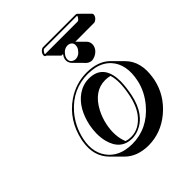

<svg xmlns="http://www.w3.org/2000/svg" viewBox="-211 -824 1016 1016"><g transform="rotate(-45 297.0 -315.5)"><path d="M79.6 -205.1Q105.5 -326.7 201.2 -392.6Q269.5 -439 350.1 -439Q434.6 -438.5 480.5 -393.6L537.1 -336.9Q596.2 -277.8 578.6 -170.4Q577.6 -163.6 576.2 -157.2Q556.2 -62.5 478 3.4Q402.8 65.9 309.6 66.4Q226.1 65.9 177.7 18.1L121.1 -38.6Q62 -97.7 77.6 -193.4Q78.6 -199.7 79.6 -205.1ZM391.1 -341.3Q307.6 -341.3 258.3 -248Q239.7 -212.4 231 -171.4Q215.3 -94.7 239.3 -36.6Q256.3 -30.8 275.4 -30.8Q336.4 -30.8 380.9 -87.4Q411.1 -127 423.8 -187Q444.3 -284.2 426.8 -336.9Q410.2 -341.3 391.1 -341.3ZM423.3 -596.2 465.8 -553.7Q481 -537.1 477.1 -514.6Q470.7 -484.4 438.5 -469.2Q426.3 -463.9 415 -463.4Q397.5 -464.4 385.7 -475.1L329.6 -531.7Q314.5 -548.3 318.4 -570.8Q321.8 -584.5 331.1 -596.2H319.3L262.7 -652.8Q257.8 -653.3 255.4 -655.8Q251.5 -660.6 252.9 -668Q256.3 -685.1 272.9 -694.3Q277.3 -696.8 281.2 -696.8H526.4Q531.7 -696.3 534.7 -693.8L591.3 -637.7Q594.7 -632.8 593.8 -626.5Q589.8 -608.4 572.3 -599.1Q567.4 -596.7 563.5 -596.7ZM334.5 -408.2Q432.1 -408.2 443.4 -305.2Q444.8 -292 444.8 -278.8Q444.3 -237.8 433.6 -185.1Q408.2 -65.4 322.8 -30.8Q298.3 -21.5 275.4 -21Q189.5 -21 165.5 -113.8Q158.7 -141.6 158.7 -172.4Q159.2 -202.1 164.6 -230Q186.5 -334.5 253.4 -381.8Q291 -407.7 334.5 -408.2ZM89.4 -203.1Q69.3 -108.4 124.5 -48.8Q156.7 -15.1 206.1 -4.9Q228.5 -0.5 252.9 0Q368.2 0 448.2 -94.2Q495.6 -150.4 509.8 -216.3Q532.2 -321.8 478 -381.3Q447.8 -413.6 399.4 -424.3Q376 -428.7 350.1 -429.2Q235.8 -429.2 157.7 -340.8Q106.4 -282.2 89.4 -203.1ZM328.1 -568.8Q322.8 -542.5 345.7 -532.7Q349.1 -531.2 351.6 -530.8Q355.5 -530.3 358.4 -529.8Q385.3 -529.8 403.8 -557.1Q409.2 -565.4 410.6 -573.2Q416 -598.6 394.5 -608.9Q390.6 -610.4 386.7 -611.3Q382.8 -611.8 380.4 -611.8Q353.5 -611.8 335.4 -585Q330.1 -576.7 328.1 -568.8ZM506.8 -663.1Q515.1 -663.1 524.4 -678.7Q526.4 -682.6 527.3 -685.1V-687H526.4H281.2Q274.9 -687 265.6 -672.4Q263.2 -668.5 262.7 -666Q262.7 -664.1 262.7 -663.1Z"/></g></svg>

Font: Linux Biolinum Shadow O
Style: Italic
Weight: 400
Italic angle: -12°
Designer: Philipp H. Poll
Foundry: Philipp H. Poll
Version: Version 0.6.2